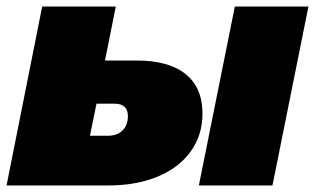

<svg xmlns="http://www.w3.org/2000/svg" viewBox="-21 -567 963 587"><path d="M697 -547H922L812 0H587ZM396 -382Q495 -382 546.5 -340.5Q598 -299 598 -220Q598 -170 577.5 -129.5Q557 -89 519 -60Q481 -31 428 -15.5Q375 0 309 0H-1L108 -547H333L300 -382ZM309 -152Q337 -152 353.5 -168Q370 -184 370 -212Q370 -250 329 -250H274L254 -152Z"/></svg>

Font: Argentum Sans Black
Style: Italic
Weight: 900
Italic angle: -11°
Designer: Julieta Ulanovsky (font), Cristiano Sobral (main changes and remaster)
Foundry: Julieta Ulanovsky (font), Cristiano Sobral (main changes and remaster)
Version: Version 2.007;June 15, 2022;FontCreator 14.0.0.2814 64-bit; 